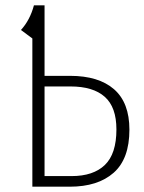

<svg xmlns="http://www.w3.org/2000/svg" viewBox="-20 -704 543 724"><path d="M468 -215Q468 -105 408.5 -52.5Q349 0 243 0H102V-559L59 -591Q93 -628 108 -684H148V-418H244Q352 -418 410 -367.5Q468 -317 468 -215ZM419 -216Q419 -300 375 -339Q331 -378 246 -378H148V-40H250Q332 -40 375.5 -82Q419 -124 419 -216Z"/></svg>

Font: Fira Sans Condensed ExtraLight
Style: Regular
Weight: 275
Width: 3
Designer: Carrois Corporate & Edenspiekermann AG
Foundry: Carrois Corporate GbR & Edenspiekermann AG
Version: Version 4.203